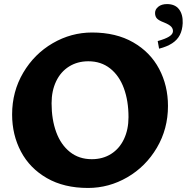

<svg xmlns="http://www.w3.org/2000/svg" viewBox="-20 -921 925 951"><path d="M616.5 -341Q616.5 -421.5 593.5 -484Q570.5 -546.5 525.5 -582Q480.5 -617.5 417.5 -617.5Q363.5 -617.5 322 -591.5Q280.5 -565.5 258 -518.2Q235.5 -471 235.5 -409.5Q235.5 -329 258.5 -266.5Q281.5 -204 326.5 -168.2Q371.5 -132.5 434.5 -132.5Q489 -132.5 530.2 -158.5Q571.5 -184.5 594 -232Q616.5 -279.5 616.5 -341ZM40 -354Q40 -467.5 95 -560.8Q150 -654 241.2 -707Q332.5 -760 436 -760Q555 -760 639.8 -711.2Q724.5 -662.5 768.2 -579.8Q812 -497 812 -396Q812 -282.5 757 -189.2Q702 -96 610.8 -43Q519.5 10 416 10Q297 10 212.2 -38.8Q127.5 -87.5 83.8 -170.2Q40 -253 40 -354ZM884.9 -806.1Q883.4 -772.3 870.7 -747.6Q858 -723 832.6 -706.5Q807.2 -689.9 768 -679.9L761.1 -717.6Q799.5 -728.4 817.2 -739.6Q834.9 -750.7 836.5 -763.8Q838 -777.6 828.4 -788.4Q818.8 -799.2 791.8 -810Q767.2 -819.2 757.6 -829.2Q748 -839.2 748 -856.9Q748 -874.6 764.1 -887.7Q780.3 -900.8 807.2 -900.8Q847.2 -900.8 866.8 -875Q886.5 -849.2 884.9 -806.1Z"/></svg>

Font: TMT Limkin
Style: Regular
Weight: 400
Designer: Gabriel Drozdov
Version: Version 1.000;Glyphs 3.1.2 (3151)